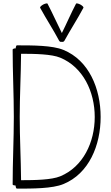

<svg xmlns="http://www.w3.org/2000/svg" viewBox="-20 -1094 657 1139"><path d="M362 -852C398 -918 440 -982 475 -1048C477 -1052 469 -1060 457 -1067C445 -1073 433 -1076 431 -1072C401 -1015 376 -956 347 -898C318 -956 292 -1015 262 -1072C260 -1076 248 -1073 236 -1067C224 -1060 216 -1052 218 -1048C254 -982 296 -918 331 -852C334 -847 340 -844 346 -846C353 -844 359 -847 362 -852ZM55 -800C55 -667 62 -533 62 -400C62 -267 55 -133 55 0C55 4 62 6 73 7C72 14 76 25 80 25C173 25 291 25 356 -2C508 -64 577 -232 577 -400C577 -568 508 -736 356 -798C291 -825 173 -825 80 -825C77 -825 74 -818 73 -807C66 -808 55 -804 55 -800ZM97 -400C97 -525 104 -650 105 -775C188 -775 286 -773 337 -752C473 -696 542 -550 542 -400C542 -250 473 -104 337 -48C286 -27 188 -25 105 -25C104 -150 97 -275 97 -400Z"/></svg>

Font: Nupuram Thin
Style: Regular
Weight: 100
Designer: Santhosh Thottingal (santhosh.thottingal@gmail.com)
Foundry: SMC
Version: Version 1.000